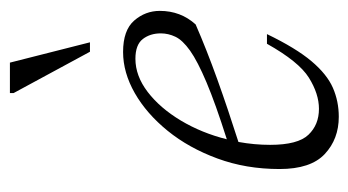

<svg xmlns="http://www.w3.org/2000/svg" viewBox="-182 -528 720 397"><g transform="rotate(-90 178.5 -330.0)"><path d="M306 -138.5Q277 -78.5 250 -46.5Q223 -14.5 195 -2.2Q167 10 135 10Q89 10 58 -19Q27 -48 27 -112.5Q27 -182 48.8 -241Q70.5 -300 106 -343.8Q141.5 -387.5 184 -411.8Q226.5 -436 269 -436Q314 -436 334 -413Q354 -390 354 -360Q354 -317 326 -286Q274.5 -263.5 212.5 -241.2Q150.5 -219 83 -197.5Q77 -164.5 77 -132Q77 -74.5 97.8 -52.8Q118.5 -31 151.5 -31Q182.5 -31 215.8 -51.8Q249 -72.5 286 -138.5ZM255 -410.5Q219.5 -410.5 186.2 -385Q153 -359.5 127.2 -316.5Q101.5 -273.5 88.5 -221.5Q162.5 -245 206.2 -263.5Q250 -282 271.8 -297.5Q293.5 -313 300.5 -327.8Q307.5 -342.5 307.5 -358Q307.5 -380 295.8 -395.2Q284 -410.5 255 -410.5ZM289 -504.5H269.5L184 -662.5V-670H247Z"/></g></svg>

Font: Newsreader Text Light
Style: Italic
Weight: 300
Italic angle: -17°
Designer: Hugues Gentile
Foundry: Production Type
Version: Version 1.001